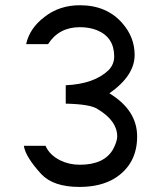

<svg xmlns="http://www.w3.org/2000/svg" viewBox="-20 -699 602 743"><path d="M234.4 -369.1Q344.7 -374 400.4 -427.7Q421.9 -450.2 421.9 -480.5Q421.9 -554.7 355.5 -582Q326.2 -593.8 289.1 -593.8Q208 -593.8 166 -528.3H81.1Q94.7 -589.8 151.4 -632.8Q209 -678.7 289.1 -678.7Q393.6 -678.7 454.1 -608.4Q501 -554.7 501 -486.3Q501 -406.2 403.3 -337.9Q510.7 -272.5 510.7 -170.9Q510.7 -63.5 423.8 -8.8Q369.1 24.4 287.1 24.4Q186.5 24.4 139.6 -25.4Q78.1 -92.8 72.3 -134.8H156.2Q171.9 -98.6 213.9 -78.1Q248 -61.5 289.1 -61.5Q383.8 -61.5 418 -122.1Q433.6 -152.3 433.6 -170.9Q433.6 -231.4 358.4 -276.4Q331.1 -295.9 234.4 -297.9Z"/></svg>

Font: Hopone
Style: Regular
Weight: 400
Foundry: SIL International (SIL)
Version: Version 1.00 September 3, 2015, initial release